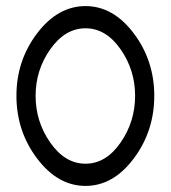

<svg xmlns="http://www.w3.org/2000/svg" viewBox="-20 -610 561 631"><path d="M419.5 -89Q352 1 261 1Q170 1 102 -89Q34 -179 34 -295Q34 -411 102 -500.5Q170 -590 261 -590Q352 -590 419.5 -500.5Q487 -411 487 -295Q487 -179 419.5 -89ZM376 -448.5Q328 -517 261 -517Q194 -517 145.5 -448.5Q97 -380 97 -295Q97 -210 145.5 -141Q194 -72 261 -72Q328 -72 376 -141Q424 -210 424 -295Q424 -380 376 -448.5Z"/></svg>

Font: Charger Pro
Style: Lit
Weight: 300
Designer: Jasper
Foundry: Cannot Into Space Fonts
Version: Version 1.09